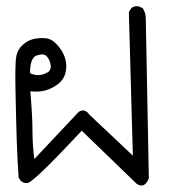

<svg xmlns="http://www.w3.org/2000/svg" viewBox="-20 -398 540 609"><path d="M414.1 185.5 239.3 16.6Q87.9 178.7 68.4 182.1Q48.8 185.5 39.1 165Q35.2 110.4 33.2 50.3Q31.2 -9.8 29.3 -104Q27.3 -198.2 31.7 -219.7Q36.1 -241.2 51.8 -255.4Q67.4 -269.5 85 -273.9Q102.5 -278.3 123 -276.9Q143.6 -275.4 160.6 -256.8Q177.7 -238.3 185.5 -216.3Q193.4 -194.3 188.5 -170.4Q183.6 -146.5 164.6 -131.8Q145.5 -117.2 124.5 -111.3Q103.5 -105.5 76.2 -108.4Q83 -29.3 83 16.6Q83 62.5 88.9 106.4L229.5 -43Q248 -55.7 263.7 -34.2L401.4 95.7L388.7 -359.4L396.5 -372.1Q405.3 -379.9 419.9 -377.9L432.6 -372.1Q442.4 -357.4 442.4 -338.9L452.1 167Q439.5 201.2 414.1 185.5ZM134.8 -170.9Q143.6 -179.7 140.1 -195.3Q136.7 -210.9 127.4 -220.2Q118.2 -229.5 96.7 -222.2Q75.2 -214.8 75.2 -166Q104.5 -151.4 134.8 -170.9Z"/></svg>

Font: JasonHandwriting4
Style: Regular
Weight: 400
Version: Version 1.01.21